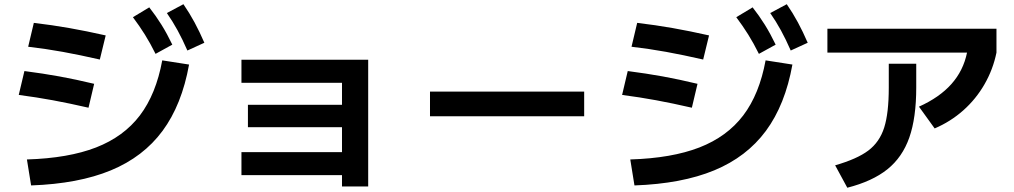

<svg xmlns="http://www.w3.org/2000/svg" viewBox="-20 -838 4728 895"><path d="M736.3 -556.6 861.3 -537.1Q827.6 -349.6 737.8 -228Q647.9 -106.4 496.8 -43.9Q345.7 18.6 125 26.4L105.5 -94.7Q298.8 -100.6 427.7 -150.6Q556.6 -200.7 632.1 -300Q707.5 -399.4 736.3 -556.6ZM67.4 -395.5 93.8 -506.8Q180.7 -495.6 257.1 -481.7Q333.5 -467.8 418.9 -447.3L392.6 -335.9Q303.2 -356.4 226.6 -370.6Q149.9 -384.8 67.4 -395.5ZM111.3 -620.1 137.7 -731.4Q223.6 -721.2 302.7 -707.3Q381.8 -693.4 472.7 -672.9L445.3 -560.5Q351.1 -582 272.9 -596.2Q194.8 -610.4 111.3 -620.1ZM599.6 -757.8 675.8 -803.7Q706.5 -764.6 732.7 -722.7Q758.8 -680.7 783.2 -629.9L705.1 -586.9Q680.7 -636.2 655.5 -676.5Q630.4 -716.8 599.6 -757.8ZM757.8 -777.3 835 -818.4Q863.8 -776.4 887 -733.4Q910.2 -690.4 932.6 -638.7L853.5 -602.5Q830.6 -654.8 807.9 -696.3Q785.2 -737.8 757.8 -777.3Z M1574.2 -21.5H1105.5V-128.9H1574.2V-245.1H1135.7V-349.6H1574.2V-452.1H1105.5V-559.6H1696.3V31.2H1574.2Z M1984.4 -411.1H2703.1V-295.9H1984.4Z M3548.8 -556.6 3673.8 -537.1Q3640.1 -349.6 3550.3 -228Q3460.4 -106.4 3309.3 -43.9Q3158.2 18.6 2937.5 26.4L2918 -94.7Q3111.3 -100.6 3240.2 -150.6Q3369.1 -200.7 3444.6 -300Q3520 -399.4 3548.8 -556.6ZM2879.9 -395.5 2906.2 -506.8Q2993.2 -495.6 3069.6 -481.7Q3146 -467.8 3231.4 -447.3L3205.1 -335.9Q3115.7 -356.4 3039.1 -370.6Q2962.4 -384.8 2879.9 -395.5ZM2923.8 -620.1 2950.2 -731.4Q3036.1 -721.2 3115.2 -707.3Q3194.3 -693.4 3285.2 -672.9L3257.8 -560.5Q3163.6 -582 3085.4 -596.2Q3007.3 -610.4 2923.8 -620.1ZM3412.1 -757.8 3488.3 -803.7Q3519 -764.6 3545.2 -722.7Q3571.3 -680.7 3595.7 -629.9L3517.6 -586.9Q3493.2 -636.2 3468 -676.5Q3442.9 -716.8 3412.1 -757.8ZM3570.3 -777.3 3647.5 -818.4Q3676.3 -776.4 3699.5 -733.4Q3722.7 -690.4 3745.1 -638.7L3666 -602.5Q3643.1 -654.8 3620.4 -696.3Q3597.7 -737.8 3570.3 -777.3Z M4123 -429.7V-541H4251V-429.7Q4251 -289.1 4218.8 -197Q4186.5 -105 4116.5 -48.8Q4046.4 7.3 3929.7 37.1L3873 -67.4Q3975.1 -96.7 4027.6 -136.2Q4080.1 -175.8 4101.6 -243.2Q4123 -310.5 4123 -429.7ZM3836.9 -704.1H4625V-592.8Q4608.9 -514.2 4569.3 -445.3Q4529.8 -376.5 4470.5 -323.7Q4411.1 -271 4336.9 -239.3L4263.7 -340.8Q4359.4 -383.8 4415 -446.3Q4470.7 -508.8 4487.8 -592.8H3836.9Z"/></svg>

Font: Pretendard
Style: Bold
Weight: 700
Designer: Base glyphs from Inter by Rasmus Andersson; Hangeul glyphs from Noto Sans CJK(Source Han Sans) by Jang Soo-young and Kan
Foundry: Kil Hyung-jin
Version: Version 1.309